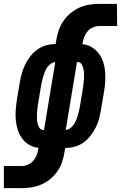

<svg xmlns="http://www.w3.org/2000/svg" viewBox="-75 -755 624 990"><path d="M-55 215V101H37Q53 101 69 94Q85 87 96.5 74Q108 61 114 45.5Q120 30 122 14L124 7Q98 5 76 -8Q54 -21 39.5 -40.5Q25 -60 17 -84.5Q9 -109 6.5 -134.5Q4 -160 6 -186.5Q8 -213 12 -240L27 -330Q31 -353 37.5 -376.5Q44 -400 55 -422.5Q66 -445 82 -465.5Q98 -486 119 -500.5Q140 -515 164 -521.5Q188 -528 212 -528L216 -552Q220 -577 229 -602Q238 -627 253.5 -649Q269 -671 290.5 -688.5Q312 -706 336 -716.5Q360 -727 385.5 -731Q411 -735 436 -735H528L529 -621H437Q421 -621 404.5 -614Q388 -607 377 -594Q366 -581 360 -565.5Q354 -550 351 -534L350 -527Q376 -525 397.5 -512Q419 -499 434 -479.5Q449 -460 457 -435.5Q465 -411 467 -385.5Q469 -360 467.5 -333.5Q466 -307 461 -280L446 -190Q442 -167 436 -143.5Q430 -120 418.5 -97.5Q407 -75 391 -54.5Q375 -34 354.5 -19.5Q334 -5 309.5 1.5Q285 8 261 8L257 32Q253 57 244.5 82Q236 107 220.5 129Q205 151 183.5 168.5Q162 186 137.5 196.5Q113 207 87.5 211Q62 215 37 215ZM264 -85Q276 -86 287 -94Q298 -102 305 -112.5Q312 -123 317 -134.5Q322 -146 325.5 -158Q329 -170 332 -182Q335 -194 337 -206L352 -296Q354 -309 355.5 -322Q357 -335 358 -348.5Q359 -362 358.5 -375Q358 -388 355 -400.5Q352 -413 345.5 -424Q339 -435 326 -435H322ZM148 -85H152L210 -435Q198 -434 187 -426Q176 -418 168.5 -407.5Q161 -397 156.5 -385.5Q152 -374 148.5 -362Q145 -350 142 -338Q139 -326 137 -314L122 -224Q120 -211 118 -198Q116 -185 115.5 -171.5Q115 -158 115.5 -145Q116 -132 118.5 -119.5Q121 -107 128 -96Q135 -85 148 -85Z"/></svg>

Font: Iosevka Term Curly Heavy
Style: Italic
Weight: 900
Italic angle: -9°
Designer: Belleve Invis
Foundry: Belleve Invis
Version: Version 32.3.0